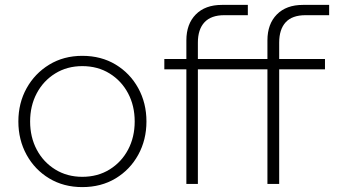

<svg xmlns="http://www.w3.org/2000/svg" viewBox="-20 -751 1384 784"><path d="M316 13Q240 13 181 -22.5Q122 -58 88.5 -119Q55 -180 55 -255Q55 -330 88.5 -390.5Q122 -451 181 -487Q240 -523 316 -523Q393 -523 452 -487.5Q511 -452 544.5 -391Q578 -330 578 -255Q578 -180 544.5 -119Q511 -58 452 -22.5Q393 13 316 13ZM316 -29Q379 -29 427.5 -59Q476 -89 503 -140Q530 -191 530 -255Q530 -319 503 -370Q476 -421 427.5 -451Q379 -481 316 -481Q254 -481 205.5 -451Q157 -421 130 -370Q103 -319 103 -255Q103 -191 130 -140Q157 -89 205.5 -59Q254 -29 316 -29Z M741 0V-468H651V-510H741V-586Q741 -653 779.5 -692Q818 -731 886 -731H992V-689H896Q842 -689 815 -660Q788 -631 788 -577V-510H1072V-586Q1072 -653 1110.5 -692Q1149 -731 1217 -731H1324V-689H1228Q1173 -689 1146.5 -660Q1120 -631 1120 -577V-510H1307V-468H1120V0H1072V-468H788V0Z"/></svg>

Font: MuseoModerno ExtraLight
Style: Regular
Weight: 200
Designer: Pablo Cosgaya, Héctor Gatti, Marcela Romero, and the Authors of The MuseoModerno Project.
Foundry: Omnibus-Type Team
Version: Version 1.001